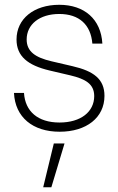

<svg xmlns="http://www.w3.org/2000/svg" viewBox="-20 -544 496 805"><path d="M230 8.3C342.3 8.3 418 -50.8 418 -142.1C418 -212.4 372.6 -246.1 283.7 -266.6L195.8 -287.1C128.9 -302.7 91.8 -327.6 91.8 -378.4C91.8 -441.9 146 -485.4 228.5 -485.4C312.5 -485.4 360.8 -439.9 367.2 -361.3H409.2C403.3 -463.4 334 -523.9 228.5 -523.9C122.1 -523.9 49.3 -465.3 49.3 -378.4C49.3 -308.1 96.7 -270 187.5 -248.5L274.9 -228C338.4 -212.9 375 -191.9 375 -141.1C375 -75.7 319.3 -30.3 229.5 -30.3C138.2 -30.3 85.4 -77.6 80.6 -154.3H38.6C43.5 -52.2 117.7 8.3 230 8.3ZM161.1 241.2H195.3L250.5 57.6H205.6Z"/></svg>

Font: Raveo Display Display ExLight
Style: Regular
Weight: 200
Designer: Jakub Foglar, Rasmus Andersson (Inter)
Foundry: Jakubfoglar.com
Version: Version 1.100;Glyphs 3.2.3 (3260)